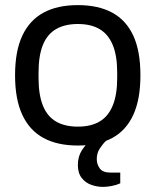

<svg xmlns="http://www.w3.org/2000/svg" viewBox="-20 -558 610 752"><path d="M285 12Q205 12 150.5 -17.5Q96 -47 67.5 -108Q39 -169 39 -263Q39 -358 67.5 -418.5Q96 -479 150.5 -508.5Q205 -538 285 -538Q365 -538 419.5 -508.5Q474 -479 502 -418.5Q530 -358 530 -263Q530 -169 502 -108Q474 -47 419.5 -17.5Q365 12 285 12ZM285 -62Q336 -62 370 -82Q404 -102 421.5 -144.5Q439 -187 439 -252V-274Q439 -340 421.5 -382Q404 -424 370 -444Q336 -464 285 -464Q234 -464 199.5 -444Q165 -424 148 -382Q131 -340 131 -274V-252Q131 -187 148 -144.5Q165 -102 199.5 -82Q234 -62 285 -62ZM384 174Q360 174 337.5 166Q315 158 300 139Q285 120 285 88Q285 55 300.5 31Q316 7 337 -12H395V-6Q384 4 371.5 22.5Q359 41 359 65Q359 86 371 102Q383 118 413 118H451V160Q436 167 417 170.5Q398 174 384 174Z"/></svg>

Font: Archivo SemiBold
Style: Regular
Weight: 400
Version: Version 2.001